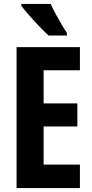

<svg xmlns="http://www.w3.org/2000/svg" viewBox="-20 -953 467 973"><path d="M385 0H64V-714H385V-597H201V-429H372V-312H201V-119H385ZM237 -933Q246 -912 261.5 -883.5Q277 -855 292.5 -828.5Q308 -802 319 -786V-773H226Q213 -785 193.5 -804.5Q174 -824 153.5 -846.5Q133 -869 115.5 -889.5Q98 -910 88 -923V-933Z"/></svg>

Font: Noto Sans Lao ExtraCondensed
Style: Bold
Weight: 700
Width: 2
Designer: Monotype Design Team
Foundry: Monotype Imaging Inc.
Version: Version 2.003; ttfautohint (v1.8.4.7-5d5b)